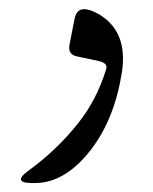

<svg xmlns="http://www.w3.org/2000/svg" viewBox="-20 -188 339 425"><path d="M145 -146 134 -90C131 -75 136 -66 151 -63L198 -53C212 -50 218 -44 215 -35C201 11 180 51 152 86C121 125 85 159 44 189C15 210 22 219 63 217C105 215 144 191 180 145C216 99 239 41 250 -29C259 -90 241 -132 198 -157C167 -174 150 -171 145 -146Z"/></svg>

Font: XITS Math
Style: Regular
Weight: 400
Designer: MicroPress Inc., with final additions and corrections provided by Coen Hoffman, Elsevier (retired)
Version: Version 1.108